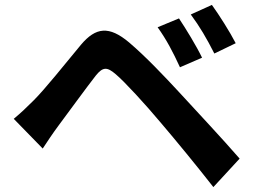

<svg xmlns="http://www.w3.org/2000/svg" viewBox="-20 -768 1040 782"><path d="M709 -693 622 -657C659 -605 684 -557 713 -494L803 -533C781 -579 737 -651 709 -693ZM843 -748 757 -709C794 -659 821 -613 853 -550L940 -592C917 -637 872 -708 843 -748ZM36 -284 154 -163C171 -189 195 -225 218 -256C259 -311 331 -410 370 -460C399 -496 416 -496 451 -466C488 -435 573 -342 635 -268C694 -199 785 -88 849 -6L956 -122C884 -205 777 -319 710 -392C648 -459 573 -538 506 -595C424 -664 370 -657 310 -586C242 -504 164 -406 118 -360C88 -330 66 -309 36 -284Z"/></svg>

Font: Noto Sans CJK KR Bold
Style: Regular
Weight: 700
Designer: Ryoko NISHIZUKA (kana & ideographs); Paul D. Hunt (Latin, Greek & Cyrillic); Wenlong ZHANG (bopomofo); Sandoll Communica
Foundry: Adobe Systems Incorporated
Version: Version 1.004;PS 1.004;hotconv 1.0.82;makeotf.lib2.5.63406